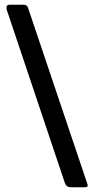

<svg xmlns="http://www.w3.org/2000/svg" viewBox="-20 -762 397 808"><path d="M278 26Q269 26 263 22Q257 18 253 8L9 -719Q2 -742 21 -742H80Q94 -742 98 -729L348 13Q353 26 337 26H278Z"/></svg>

Font: Libre Franklin SemiBold
Style: Regular
Weight: 600
Designer: Pablo Impallari, Rodrigo Fuenzalida, Nhung Nguyen
Foundry: Impallari Type
Version: Version 3.000